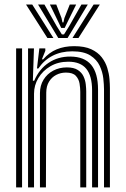

<svg xmlns="http://www.w3.org/2000/svg" viewBox="-20 -809 542 829"><path d="M429.1 0V-423.5Q429.1 -443.1 426 -470.7Q422.9 -498.2 410.4 -525Q397.9 -551.7 369.9 -569.6Q341.8 -587.4 291.9 -587.4Q244.2 -587.4 207.2 -568.4Q170.1 -549.4 145.5 -513.3H139.6L149.9 -600H175.5L175.8 -589.8L160.8 -552.8H166.4Q192 -582.5 225.1 -596.1Q258.3 -609.7 299.9 -609.7Q345.1 -609.7 373.9 -596.4Q402.8 -583 419.3 -561.6Q435.8 -540.2 443.3 -515.5Q450.8 -490.9 452.7 -467.9Q454.6 -444.8 454.6 -428.4V0ZM49.6 0V-600H75.3V0ZM152.5 0V-406.7Q152.5 -439.9 168 -464.9Q183.5 -490 209.8 -504Q236.1 -518 268.5 -518Q298.7 -518 315.8 -506.9Q332.9 -495.9 340.6 -479.2Q348.4 -462.5 350.3 -444.8Q352.3 -427.1 352.3 -413.8V0H326.6V-412.4Q326.6 -428.9 323.5 -448.3Q320.3 -467.7 307.3 -481.7Q294.3 -495.6 264.7 -495.6Q242.1 -495.6 222.7 -485.6Q203.3 -475.5 191.6 -456.3Q179.9 -437.1 179.7 -409.3L178.3 0ZM101.1 0V-600H126.6L121.9 -460.5H127.8Q149.4 -511 190.3 -538.1Q231.2 -565.2 284.1 -564.8Q344.2 -564.3 373.8 -528.9Q403.3 -493.4 403.3 -421.9V0H377.6V-418.7Q377.6 -481.4 352.5 -512Q327.4 -542.6 274.9 -542.6Q231.1 -542.6 197.7 -523Q164.3 -503.5 145.6 -472Q126.9 -440.6 126.9 -404.5V0ZM92.5 -789.3H119.3L210.7 -644.8H184.7ZM144.4 -789.3H171.9L224.8 -696.1L247.2 -660.4H256.3L278.6 -696L331.5 -789.3H359L271.7 -644.8H231.7ZM195.5 -789.3H223L245.6 -731.2L249.6 -712.2H253.9L258.1 -731.2L281.2 -789.3H308.8L273.2 -717.2L259.2 -688.3H244.3L230.5 -717.2ZM384.2 -789.3H410.9L318.7 -644.8H292.8Z"/></svg>

Font: Big Shoulders Inline Text SC Thin
Style: Regular
Weight: 100
Designer: Patric King
Foundry: XO Type Co
Version: Version 2.002